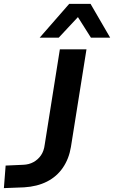

<svg xmlns="http://www.w3.org/2000/svg" viewBox="-46 -959 587 988"><path d="M-26 9 -17 -107 73 -111Q103 -112 126.5 -125Q150 -138 165 -160Q180 -182 184 -214L262 -705H399L319 -203Q309 -142 277.5 -96Q246 -50 195.5 -24.5Q145 1 78 5ZM158 -765 310 -939H420L521 -765H422L355 -871L256 -765Z"/></svg>

Font: Nunito Sans 7pt
Style: Bold Italic
Weight: 700
Italic angle: -9°
Version: Version 3.101;gftools[0.9.27]